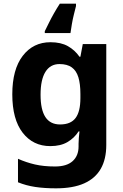

<svg xmlns="http://www.w3.org/2000/svg" viewBox="-20 -786 672 1046"><path d="M285 240Q222 240 172 232.5Q122 225 78 207V79Q123 99 170.5 110Q218 121 280 121Q343 121 375.5 92Q408 63 408 12V-3Q408 -15 409.5 -35Q411 -55 413 -70H408Q385 -34 347.5 -12Q310 10 254 10Q160 10 103.5 -63Q47 -136 47 -272Q47 -408 104 -482Q161 -556 255 -556Q312 -556 350 -534.5Q388 -513 413 -477H418L431 -546H559V4Q559 81 529 133.5Q499 186 438.5 213Q378 240 285 240ZM307 -108Q337 -108 358 -117Q379 -126 392 -143.5Q405 -161 411.5 -188Q418 -215 418 -252V-274Q418 -329 407 -365Q396 -401 371 -419Q346 -437 304 -437Q254 -437 227.5 -394.5Q201 -352 201 -270Q201 -188 227.5 -148Q254 -108 307 -108ZM394 -753Q389 -733 382.5 -707Q376 -681 371.5 -654.5Q367 -628 364 -606H224V-616Q235 -638 247 -662.5Q259 -687 274 -713.5Q289 -740 306 -766H394Z"/></svg>

Font: Noto Sans Symbols
Style: Bold
Weight: 700
Version: Version 2.002